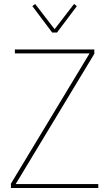

<svg xmlns="http://www.w3.org/2000/svg" viewBox="-20 -947 540 967"><path d="M475 0H35V-22L431 -678H55V-698H455V-676L59 -20H475ZM243 -783 143 -916 157 -927 255 -800 353 -927 367 -916 267 -783Z"/></svg>

Font: IBM Plex Sans Condensed Thin
Style: Regular
Weight: 100
Width: 3
Designer: Mike Abbink, Paul van der Laan, Pieter van Rosmalen
Foundry: Bold Monday
Version: Version 1.3